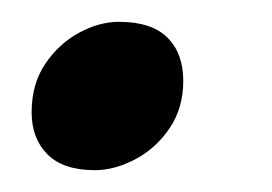

<svg xmlns="http://www.w3.org/2000/svg" viewBox="-20 -144 249 176"><path d="M67 12Q38 12 23.5 -2.5Q9 -17 9 -41Q9 -67 21.5 -85.5Q34 -104 52.5 -114Q71 -124 89 -124Q119 -124 133.5 -109.5Q148 -95 148 -70Q148 -45 135.5 -26.5Q123 -8 104 2Q85 12 67 12Z"/></svg>

Font: Petrona
Style: Bold Italic
Weight: 700
Italic angle: -9°
Designer: Ringo R. Seeber
Foundry: Ringo R. Seeber
Version: Version 2.001; ttfautohint (v1.8.3)